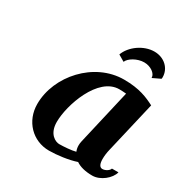

<svg xmlns="http://www.w3.org/2000/svg" viewBox="-151 -757 861 891"><g transform="rotate(30 280.0 -311.5)"><path d="M409 -566C445 -566 474 -543 474 -522V-520L516 -540C517 -543 517 -546 517 -549C517 -595 479 -633 425 -633C367 -633 308 -590 290 -540L324 -520C332 -542 372 -566 409 -566ZM536 -409C497 -429 451 -450 368 -450C208 -450 75 -301 75 -151C75 -59 142 10 230 10C272 10 333 2 374 -12C394 2 424 10 462 10C505 10 551 -28 560 -64H525C522 -52 503 -40 487 -40C472 -40 465 -56 465 -81C465 -97 467 -115 472 -135ZM408 -398 340 -104C338 -96 337 -88 337 -80C337 -69 339 -59 343 -49C321 -43 279 -40 256 -40C237 -40 195 -58 195 -124C195 -214 258 -400 371 -400C385 -400 397 -399 408 -398Z"/></g></svg>

Font: Pfennig
Style: BoldItalic
Weight: 700
Italic angle: -13°
Version: Version 20100423